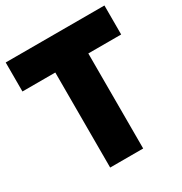

<svg xmlns="http://www.w3.org/2000/svg" viewBox="-173 -866 938 992"><g transform="rotate(-30 296.5 -370.0)"><path d="M198 0V-567H2V-740H591V-567H395V0Z"/></g></svg>

Font: Encode Sans Condensed Black
Style: Regular
Weight: 900
Width: 3
Designer: Multiple Designers
Foundry: Impallari Type
Version: Version 3.000; ttfautohint (v1.8.3) -l 8 -r 50 -G 200 -x 14 